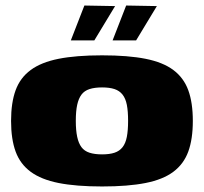

<svg xmlns="http://www.w3.org/2000/svg" viewBox="-20 -667 737 694"><path d="M349 7Q255 7 192 -5.5Q129 -18 91 -46Q53 -74 36.5 -119Q20 -164 20 -230Q20 -296 36.5 -341Q53 -386 91 -414Q129 -442 192 -454.5Q255 -467 349 -467Q443 -467 506 -454.5Q569 -442 606.5 -414Q644 -386 660.5 -341Q677 -296 677 -230Q677 -164 660.5 -119Q644 -74 606.5 -46Q569 -18 506 -5.5Q443 7 349 7ZM349 -109Q376 -109 394 -115Q412 -121 423 -135Q434 -149 438.5 -172.5Q443 -196 443 -230Q443 -265 438.5 -288Q434 -311 423 -325Q412 -339 394 -345Q376 -351 349 -351Q322 -351 303.5 -345Q285 -339 274.5 -325Q264 -311 259 -288Q254 -265 254 -230Q254 -196 259 -172.5Q264 -149 274.5 -135Q285 -121 303.5 -115Q322 -109 349 -109ZM387 -521 436 -647 547 -645 472 -521ZM236 -521 285 -647 396 -645 321 -521Z"/></svg>

Font: Genos Black
Style: Regular
Weight: 900
Designer: Robert E. Leuschke
Foundry: Robert E. Leuschke
Version: Version 1.010